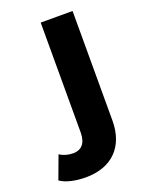

<svg xmlns="http://www.w3.org/2000/svg" viewBox="-233 -610 680 883"><g transform="rotate(-20 107.0 -168.0)"><path d="M32 202C162 202 235 123 235 -1V-538H79V0C79 53 54 78 15 78C-11 78 -34 71 -51 59L-93 172C-63 193 -16 202 32 202Z"/></g></svg>

Font: AWKNG-Font
Style: Bold
Weight: 700
Designer: Awakening Church
Foundry: Awakening Church
Version: Version 1.700;PS 001.700;hotconv 1.0.88;makeotf.lib2.5.64775